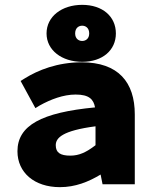

<svg xmlns="http://www.w3.org/2000/svg" viewBox="-20 -760 643 792"><path d="M227 12C291 12 345 -10 395 -40L403 0H536V-288C536 -421 468 -503 317 -503C217 -503 137 -471 81 -436L65 -426L126 -314L144 -325C189 -350 241 -370 292 -370C348 -370 366 -350 372 -317C152 -296 52 -243 52 -136C52 -48 122 12 227 12ZM374 -239V-161C336 -132 307 -118 270 -118C229 -118 210 -130 210 -161C210 -191 237 -221 374 -239ZM458 -622C458 -692 403 -740 319 -740C235 -740 172 -692 172 -622C172 -553 235 -505 319 -505C403 -505 458 -553 458 -622ZM290 -622C290 -645 305 -654 319 -654C333 -654 348 -645 348 -622C348 -600 333 -591 319 -591C305 -591 290 -600 290 -622Z"/></svg>

Font: Falling Sky
Style: ExBd
Weight: 400
Designer: Paul D. Hunt
Foundry: Adobe Systems Incorporated
Version: Version 1.02